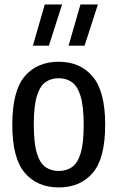

<svg xmlns="http://www.w3.org/2000/svg" viewBox="-20 -828 525 858"><path d="M242.5 9.5Q146.5 9.5 90.8 -55.5Q35 -120.5 35 -270.5Q35 -421.5 90.2 -486.8Q145.5 -552 242.5 -552Q338.5 -552 394.2 -486Q450 -420 450 -271Q450 -121 394.8 -55.8Q339.5 9.5 242.5 9.5ZM242.5 -64Q277 -64 302 -81.5Q327 -99 340.5 -143.5Q354 -188 354 -269Q354 -352.5 340.2 -397.8Q326.5 -443 301.5 -460.8Q276.5 -478.5 242.5 -478.5Q208.5 -478.5 183.5 -461Q158.5 -443.5 144.8 -398.8Q131 -354 131 -272.5Q131 -189.5 144.5 -144.2Q158 -99 183 -81.5Q208 -64 242.5 -64ZM286.5 -624 339.5 -808H417.5L358 -624ZM127 -624 180 -808H257.5L198.5 -624Z"/></svg>

Font: Encode Sans Condensed Medium
Style: Regular
Weight: 500
Width: 3
Designer: Multiple Designers
Foundry: Impallari Type
Version: Version 3.000; ttfautohint (v1.8.3) -l 8 -r 50 -G 200 -x 14 